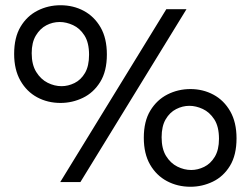

<svg xmlns="http://www.w3.org/2000/svg" viewBox="-20 -695 957 733"><path d="M211 -302Q162 -302 122 -323.5Q82 -345 58 -387Q34 -429 34 -489Q34 -552 58.5 -593Q83 -634 123.5 -654.5Q164 -675 211 -675Q260 -675 300 -653.5Q340 -632 364 -590.5Q388 -549 388 -487Q388 -423 362.5 -382Q337 -341 296.5 -321.5Q256 -302 211 -302ZM210 0 615 -660H692L287 0ZM215 -366Q240 -366 264.5 -378Q289 -390 304.5 -416.5Q320 -443 320 -486Q320 -532 302.5 -559.5Q285 -587 259 -599Q233 -611 208 -611Q181 -611 157 -598.5Q133 -586 117 -559.5Q101 -533 101 -492Q101 -448 118.5 -420Q136 -392 162 -379Q188 -366 215 -366ZM707 18Q658 18 617.5 -3.5Q577 -25 553 -66.5Q529 -108 529 -169Q529 -232 554 -273Q579 -314 619.5 -334.5Q660 -355 707 -355Q755 -355 795 -333.5Q835 -312 859 -270Q883 -228 883 -167Q883 -103 858 -62Q833 -21 792.5 -1.5Q752 18 707 18ZM710 -46Q735 -46 759.5 -58Q784 -70 800 -96.5Q816 -123 816 -165Q816 -212 798 -239.5Q780 -267 754 -279Q728 -291 703 -291Q677 -291 652.5 -278.5Q628 -266 612.5 -239.5Q597 -213 597 -171Q597 -127 614 -99.5Q631 -72 657 -59Q683 -46 710 -46Z"/></svg>

Font: Bricolage Grotesque 10pt Light
Style: Regular
Weight: 300
Designer: Mathieu Triay
Foundry: Atelier Triay
Version: Version 1.000; ttfautohint (v1.8.4.7-5d5b);gftools[0.9.32]